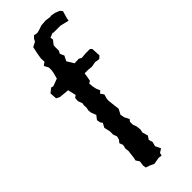

<svg xmlns="http://www.w3.org/2000/svg" viewBox="-238 -737 771 771"><g transform="rotate(-45 147.5 -351.0)"><path d="M151 2 121 7 101 -2 86 -7 84 -21 87 -41 77 -56 80 -70 84 -103 82 -118 86 -136 80 -151 89 -162 93 -177 87 -193V-212L81 -237L91 -256L85 -264L82 -280L95 -297L87 -317L85 -330L88 -347L87 -359L89 -369L82 -388L83 -405L93 -412L85 -447L71 -448L52 -450L42 -451L28 -458L26 -488L45 -503L54 -500L86 -512L93 -538L95 -550V-566L85 -585L99 -595L98 -613L100 -627L102 -639L106 -657L108 -668L129 -679L134 -689L144 -700L160 -697L173 -700L193 -707L219 -709L242 -706L250 -707L267 -704L287 -696L295 -686L286 -655L284 -643L247 -652H207L204 -654L184 -646L186 -634L172 -616L171 -606V-585L165 -574L173 -556L162 -534L171 -520L180 -505L205 -506L216 -500L239 -502H264L271 -495L273 -457L262 -447L241 -450L219 -446L202 -448H180L178 -435L174 -412L164 -406L166 -386L169 -372L176 -355L166 -347L176 -332L171 -314L170 -302L174 -267L176 -251L164 -228L168 -210L178 -190L171 -182V-166L177 -149L179 -130L176 -116L183 -92L173 -77L178 -60L173 -41L184 -18L168 -8L165 4Z"/></g></svg>

Font: Winky Rough Light
Style: Regular
Weight: 300
Designer: Simon Atzbach
Foundry: typofactur
Version: Version 1.206; ttfautohint (v1.8.4.7-5d5b)